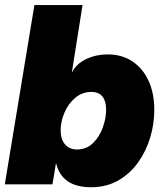

<svg xmlns="http://www.w3.org/2000/svg" viewBox="-20 -748 666 779"><path d="M349.1 11.7Q231 11.7 207.5 -85.9H207L192.9 0H-0.5L119.6 -727.5H314.9L271.5 -454.1H272Q290.5 -490.2 330.6 -508.8Q370.6 -527.3 416.5 -527.3Q474.6 -527.3 517.1 -499Q559.6 -470.7 582.8 -420.2Q606 -369.6 606 -301.8Q606 -245.6 589.4 -189.9Q572.8 -134.3 540 -88.6Q507.3 -43 459.5 -15.6Q411.6 11.7 349.1 11.7ZM292.5 -141.6Q331.1 -141.6 357.4 -167.5Q383.8 -193.4 397.2 -231Q410.6 -268.6 410.6 -303.7Q410.6 -337.4 395.8 -356.2Q380.9 -375 351.1 -375Q313.5 -375 285.2 -351.1Q256.8 -327.1 241.5 -291Q226.1 -254.9 226.1 -218.8Q226.1 -182.6 243.9 -162.1Q261.7 -141.6 292.5 -141.6Z"/></svg>

Font: Inter Display Black
Style: Italic
Weight: 900
Italic angle: -9.39999°
Designer: Rasmus Andersson
Foundry: rsms
Version: Version 4.000;git-a52131595